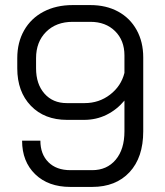

<svg xmlns="http://www.w3.org/2000/svg" viewBox="-20 -728 650 756"><path d="M67 -174H139Q139 -121 170.5 -89.5Q202 -58 257 -58H343Q401 -58 435.5 -99Q470 -140 470 -211V-332Q440 -296 399.5 -276Q359 -256 311 -256H244Q155 -256 101.5 -311.5Q48 -367 48 -459V-499Q48 -561 75 -608.5Q102 -656 151.5 -682Q201 -708 266 -708H336Q398 -708 445 -682.5Q492 -657 518 -610Q544 -563 544 -502V-211Q544 -108 490 -50Q436 8 343 8H257Q170 8 118.5 -42Q67 -92 67 -174ZM313 -322Q370 -322 413.5 -355.5Q457 -389 470 -441V-510Q470 -569 433 -605.5Q396 -642 336 -642H266Q201 -642 161.5 -602.5Q122 -563 122 -499V-459Q122 -397 155 -359.5Q188 -322 243 -322Z"/></svg>

Font: Bai Jamjuree
Style: Regular
Weight: 400
Designer: Katatrad Aksorn Co.,Ltd.
Foundry: Cadson Demak Co.,Ltd.
Version: Version 1.000; ttfautohint (v1.6)